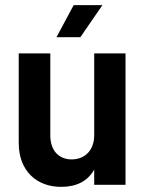

<svg xmlns="http://www.w3.org/2000/svg" viewBox="-20 -720 570 748"><path d="M218 8C278 8 321 -14 347 -59V0H469V-512H347V-193C347 -136 312 -99 259 -99C208 -99 176 -135 176 -192V-512H53V-163C53 -52 125 8 218 8ZM200 -575H293L379 -700H267Z"/></svg>

Font: Vanilla Cream
Style: Bold
Weight: 700
Designer: Jeremy Tribby, Jinavaṁso
Foundry: Tribby Type
Version: Version 1.422;Glyphs 3.1.2 (3151)